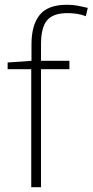

<svg xmlns="http://www.w3.org/2000/svg" viewBox="-20 -785 388 805"><path d="M271 -495H152V0H111V-495H12V-523L112 -530V-599Q112 -680 146.5 -722.5Q181 -765 260 -765Q286 -765 306.5 -761Q327 -757 348 -752L340 -717Q323 -724 302.5 -727Q282 -730 263 -730Q203 -730 177.5 -700Q152 -670 152 -600V-530H271Z"/></svg>

Font: Noto Sans Hebrew Thin ExtraLight
Style: Regular
Weight: 250
Version: Version 3.001